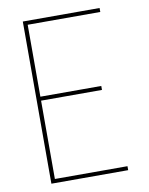

<svg xmlns="http://www.w3.org/2000/svg" viewBox="-83 -796 666 857"><g transform="rotate(-10 250.0 -367.5)"><path d="M80 0V-735H428V-717H99V-391H375V-373H99V-18H428V0Z"/></g></svg>

Font: Iosevka SS04 Thin
Style: Regular
Weight: 100
Monospace: yes
Designer: Belleve Invis
Foundry: Belleve Invis
Version: Version 19.0.0; ttfautohint (v1.8.4)